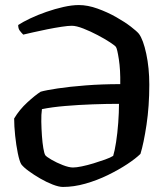

<svg xmlns="http://www.w3.org/2000/svg" viewBox="-20 -740 665 760"><path d="M229 0Q213 0 188.5 -9.5Q164 -19 139 -33.5Q114 -48 93.5 -63Q73 -78 64 -90Q57 -102 50.5 -133.5Q44 -165 40 -203Q36 -241 36 -271Q57 -306 88 -334.5Q119 -363 141 -377Q162 -383 208.5 -390Q255 -397 319.5 -402Q384 -407 456 -407Q457 -463 450.5 -505Q444 -547 439 -554Q436 -559 415.5 -572.5Q395 -586 366.5 -601Q338 -616 310 -627Q282 -638 264 -638Q250 -638 223.5 -634Q197 -630 167 -624Q137 -618 111 -612Q85 -606 72 -603Q64 -611 58 -619Q52 -627 52 -641Q70 -653 99.5 -667Q129 -681 163.5 -693Q198 -705 231.5 -712.5Q265 -720 292 -720Q327 -720 366 -706Q405 -692 439.5 -672.5Q474 -653 498 -634.5Q522 -616 530 -606Q547 -583 559 -527Q571 -471 571 -405Q571 -320 560 -246.5Q549 -173 536 -131Q518 -113 484 -90.5Q450 -68 407 -47Q364 -26 318 -13Q272 0 229 0ZM269 -77Q282 -77 304 -81.5Q326 -86 350.5 -93.5Q375 -101 396 -108.5Q417 -116 428 -123Q434 -142 439.5 -177.5Q445 -213 448 -254Q451 -295 451 -329Q403 -329 347 -327Q291 -325 238 -320.5Q185 -316 146 -308Q143 -287 143.5 -258.5Q144 -230 146 -202Q148 -174 151.5 -153.5Q155 -133 159 -126Q163 -120 183.5 -108Q204 -96 228.5 -86.5Q253 -77 269 -77Z"/></svg>

Font: Texturina 72pt SemiBold
Style: Regular
Weight: 600
Designer: Guillermo Torres Carreño
Foundry: Omnibus-Type
Version: Version 1.002; ttfautohint (v1.8.3)